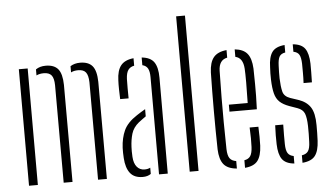

<svg xmlns="http://www.w3.org/2000/svg" viewBox="-54 -890 1701 985"><g transform="rotate(-5 796.5 -397.0)"><path d="M413 0 412.5 -502Q411.5 -538 399.5 -553.2Q387.5 -568.5 360 -568.5Q338 -568.5 323 -560.5V-592.5Q344 -606 373 -606Q416.5 -606 436.8 -581.5Q457 -557 458 -500L458.5 0ZM236 0 235.5 -502Q235 -538 222.8 -553.2Q210.5 -568.5 183 -568.5Q161 -568.5 145 -560.5V-591.5Q165.5 -606 196 -606Q239.5 -606 259.8 -581.5Q280 -557 281 -500L281.5 0ZM57.5 0V-600H103V0Z M562 -402Q561 -424.5 560.5 -451.2Q560 -478 561 -498.5Q562.5 -549.5 583 -575Q603.5 -600.5 648.5 -605V-566.5Q628.5 -563 617.8 -548.5Q607 -534 605.5 -502Q605 -482.5 605 -454.5Q605 -426.5 605.5 -402ZM727 0V-501Q727 -529.5 718.8 -545Q710.5 -560.5 690.5 -565.5V-605Q736 -600.5 754.2 -573.8Q772.5 -547 772.5 -494L772 0ZM554 -99Q553 -113 552.8 -125.8Q552.5 -138.5 553 -152Q555.5 -202.5 573.2 -241.2Q591 -280 640.5 -312Q661.5 -326 685 -339.5V-302.5Q677 -297 667.8 -290.2Q658.5 -283.5 648 -275.5Q618.5 -251.5 609.2 -220Q600 -188.5 598.5 -152Q598 -143.5 598 -129.5Q598 -115.5 599 -101.5Q601 -67.5 616.2 -49.5Q631.5 -31.5 655.5 -31.5Q672.5 -31.5 685 -38V-6Q668.5 6 643 6Q599.5 6 578.2 -21.2Q557 -48.5 554 -99Z M885 0V-800H930.5V0Z M1115 -289V-325H1212Q1213.5 -384 1213.5 -431.2Q1213.5 -478.5 1212 -502Q1208.5 -558 1169.5 -566.5V-605Q1214 -600.5 1234.2 -575.5Q1254.5 -550.5 1257 -498.5Q1257.5 -474 1258.2 -418.8Q1259 -363.5 1256 -289ZM1037.5 -101.5Q1035.5 -194.5 1035.5 -299.2Q1035.5 -404 1037.5 -497.5Q1039.5 -549.5 1060.5 -575Q1081.5 -600.5 1127.5 -605V-566Q1084.5 -558 1083 -502Q1081.5 -425 1081 -363Q1080.5 -301 1081 -238.5Q1081.5 -176 1083 -98.5Q1084 -66 1094.2 -51.5Q1104.5 -37 1127.5 -33.5V5Q1080.5 1 1060 -24.2Q1039.5 -49.5 1037.5 -101.5ZM1169.5 5V-34Q1191 -37.5 1200.8 -52.2Q1210.5 -67 1212 -98.5Q1213 -119 1212.8 -143.5Q1212.5 -168 1211 -199H1256Q1257.5 -172.5 1257.5 -147.2Q1257.5 -122 1257 -101.5Q1254.5 -49.5 1235.2 -24.2Q1216 1 1169.5 5Z M1465.5 5V-33.5Q1488.5 -37 1498.2 -51.5Q1508 -66 1509 -98.5Q1510 -121 1510.2 -140.5Q1510.5 -160 1510 -180Q1509 -223 1500.5 -244.8Q1492 -266.5 1464 -276.5L1423 -291Q1391.5 -302.5 1374.2 -319Q1357 -335.5 1350 -362.8Q1343 -390 1341.5 -434Q1341 -451.5 1341.2 -466Q1341.5 -480.5 1342.5 -497.5Q1343.5 -550 1361.8 -575.5Q1380 -601 1426.5 -605V-566.5Q1404.5 -563 1396.2 -548.5Q1388 -534 1387 -502Q1386.5 -483 1386 -468.8Q1385.5 -454.5 1386 -436.5Q1387.5 -394.5 1393.8 -368.8Q1400 -343 1431 -332L1471.5 -318.5Q1514 -304.5 1534 -274Q1554 -243.5 1554 -181.5Q1554 -163 1553.8 -141.2Q1553.5 -119.5 1552.5 -100.5Q1550 -49 1531 -24Q1512 1 1465.5 5ZM1506.5 -402Q1508 -430 1507.8 -456Q1507.5 -482 1507.5 -502Q1506.5 -533.5 1498.2 -548Q1490 -562.5 1468.5 -566.5V-605Q1513.5 -601 1531.2 -575.8Q1549 -550.5 1550.5 -498.5Q1550.5 -478.5 1550.5 -453.8Q1550.5 -429 1549.5 -402ZM1341.5 -101.5Q1341 -122 1341 -147.2Q1341 -172.5 1342.5 -199H1384Q1383 -169 1383.2 -144Q1383.5 -119 1383.5 -98.5Q1384 -66.5 1393 -52Q1402 -37.5 1423.5 -33.5V5Q1379 1 1361 -24.2Q1343 -49.5 1341.5 -101.5Z"/></g></svg>

Font: Big Shoulders Stencil Display Light
Style: Regular
Weight: 300
Designer: Patric King
Foundry: XO Type Co
Version: Version 1.000